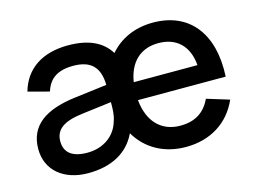

<svg xmlns="http://www.w3.org/2000/svg" viewBox="-82 -695 1130 850"><g transform="rotate(-15 483.0 -270.0)"><path d="M285.5 -555C167 -555 87 -501.5 59.5 -403.5L156 -378C173.5 -435 214 -461.5 284.5 -461.5C364 -461.5 403 -424.5 404.5 -342L256 -323.5C119.5 -306.5 40 -253.5 40 -145C40 -47.5 115.5 15 227 15C335 15 412 -27.5 450 -108C495 -31 574.5 15 675.5 15C787.5 15 875 -40 917.5 -137L814.5 -168.5C788 -112 744 -82.5 675.5 -82.5C588 -82.5 532 -140.5 522.5 -240.5H924.5C935.5 -434 843 -555 674.5 -555C591.5 -555 522.5 -523.5 476 -469C440.5 -526.5 377.5 -555 285.5 -555ZM525 -322C539 -410.5 592 -461 674.5 -461C758 -461 810 -410.5 817 -322ZM404.5 -259.5C404.5 -235.5 404.5 -203.5 394.5 -177.5C377.5 -116 322 -73.5 247 -73.5C178.5 -73.5 143 -100.5 143 -153C143 -206.5 181.5 -235.5 269 -246L404.5 -263Z"/></g></svg>

Font: Vela Sans SemBd
Style: Regular
Weight: 600
Designer: Principal design: Mikhail Sharanda - project Manrope.
Design modification: Ravid Balaliev
Foundry: Mikhail Sharanda
Version: Version 1.001